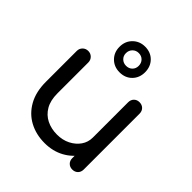

<svg xmlns="http://www.w3.org/2000/svg" viewBox="-212 -948 1105 1105"><g transform="rotate(45 340.0 -396.0)"><path d="M323 5Q253 5 198 -24.5Q143 -54 111 -111Q79 -168 79 -250V-501Q79 -521 92.5 -534.5Q106 -548 126 -548Q146 -548 159.5 -534.5Q173 -521 173 -501V-250Q173 -192 195 -154.5Q217 -117 254.5 -98.5Q292 -80 339 -80Q384 -80 419.5 -98Q455 -116 476 -146Q497 -176 497 -214H557Q556 -152 525 -102Q494 -52 441.5 -23.5Q389 5 323 5ZM543 0Q523 0 510 -13Q497 -26 497 -47V-501Q497 -522 510 -535Q523 -548 543 -548Q564 -548 577 -535Q590 -522 590 -501V-47Q590 -26 577 -13Q564 0 543 0ZM340 -588Q295 -588 265.5 -617.5Q236 -647 236 -692Q236 -738 266 -767.5Q296 -797 340 -797Q386 -797 415 -767.5Q444 -738 444 -692Q444 -647 415 -617.5Q386 -588 340 -588ZM340 -641Q363 -641 377.5 -655.5Q392 -670 392 -692Q392 -715 377.5 -730Q363 -745 340 -745Q318 -745 303 -730Q288 -715 288 -692Q288 -670 303 -655.5Q318 -641 340 -641Z"/></g></svg>

Font: Comfortaa SemiBold
Style: Regular
Weight: 600
Designer: Johan Aakerlund
Foundry: Johan Aakerlund
Version: Version 3.104; ttfautohint (v1.8.1.43-b0c9)